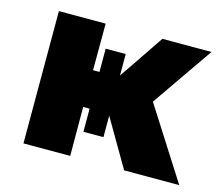

<svg xmlns="http://www.w3.org/2000/svg" viewBox="-80 -619 839 722"><g transform="rotate(15 340.0 -257.5)"><path d="M457.5 0 301 -268 468.5 -515H659.5L495 -277.5L672 0ZM65.5 0V-515H247.5L247 -333.5H405V-190.5H247L247.5 0ZM272 -100.5V-424H350V-100.5Z"/></g></svg>

Font: Geologica Roman ExtraBold
Style: Regular
Weight: 800
Designer: Sindre Bremnes, Frode Helland
Foundry: Monokrom Skriftforlag AS
Version: Version 1.010;gftools[0.9.28]